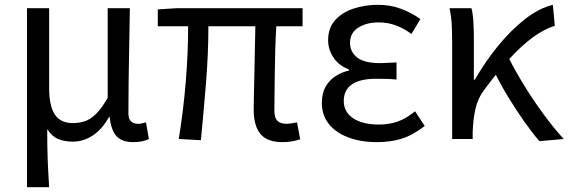

<svg xmlns="http://www.w3.org/2000/svg" viewBox="-20 -577 2360 797"><path d="M92 200V-543H184V-210Q184 -139 207 -102.5Q230 -66 283 -66Q308 -66 331.5 -73.5Q355 -81 378.5 -104Q402 -127 427 -171V-543H519Q518 -470 516.5 -394Q515 -318 514 -245Q513 -172 513 -106Q513 -83 524 -73Q535 -63 552 -63Q560 -63 568 -64.5Q576 -66 586 -69L598 0Q586 6 570.5 9.5Q555 13 533 13Q486 13 463.5 -12Q441 -37 435 -92H433Q404 -40 365 -14.5Q326 11 282 11Q249 11 222.5 0.5Q196 -10 176 -41Q176 -1 176.5 29.5Q177 60 178 87Q179 114 180.5 141Q182 168 184 200Z M1152 13Q1109 13 1083 -2.5Q1057 -18 1045 -48.5Q1033 -79 1033 -122Q1033 -143 1034 -182.5Q1035 -222 1036 -271.5Q1037 -321 1038 -372Q1039 -423 1040 -468H845Q845 -353 835 -231Q825 -109 814 5L722 0Q741 -115 751 -236.5Q761 -358 761 -468H635V-538L713 -543H1236V-468H1127Q1124 -421 1122.5 -368.5Q1121 -316 1120.5 -265.5Q1120 -215 1119.5 -175.5Q1119 -136 1119 -116Q1119 -88 1131.5 -75.5Q1144 -63 1170 -63Q1182 -63 1213 -69L1226 1Q1212 6 1193.5 9.5Q1175 13 1152 13Z M1545 13Q1478 13 1426 -6.5Q1374 -26 1345 -62.5Q1316 -99 1316 -150Q1316 -189 1331 -216Q1346 -243 1371.5 -260Q1397 -277 1428 -284V-289Q1386 -305 1364 -338.5Q1342 -372 1342 -410Q1342 -460 1370.5 -492.5Q1399 -525 1446.5 -541Q1494 -557 1549 -557Q1599 -557 1643 -541Q1687 -525 1725 -498L1688 -436Q1657 -459 1623.5 -471.5Q1590 -484 1552 -484Q1502 -484 1467.5 -462.5Q1433 -441 1433 -399Q1433 -362 1462.5 -338.5Q1492 -315 1557 -315Q1573 -315 1589.5 -316Q1606 -317 1626 -318V-247Q1602 -249 1581.5 -249.5Q1561 -250 1541 -250Q1474 -250 1440.5 -226.5Q1407 -203 1407 -158Q1407 -112 1446 -86Q1485 -60 1554 -60Q1594 -60 1629.5 -72Q1665 -84 1703 -115L1743 -54Q1694 -16 1648 -1.5Q1602 13 1545 13Z M1857 0V-394Q1857 -427 1855.5 -467Q1854 -507 1846 -543H1937Q1943 -521 1945 -486.5Q1947 -452 1947 -416V-246H1951Q1994 -321 2047 -386Q2100 -451 2158.5 -497Q2217 -543 2275 -557L2283 -470Q2238 -456 2190.5 -421Q2143 -386 2093 -331Q2043 -276 1987 -200Q1963 -167 1953.5 -124.5Q1944 -82 1942 -28V0ZM2219 9Q2189 -26 2155.5 -73.5Q2122 -121 2089.5 -174.5Q2057 -228 2031 -281L2091 -338Q2118 -284 2155.5 -223Q2193 -162 2235.5 -104Q2278 -46 2320 0Z"/></svg>

Font: Noto Sans KR
Style: Regular
Weight: 400
Designer: Ryoko NISHIZUKA  (kana, bopomofo & ideographs); Paul D. Hunt (Latin, Greek & Cyrillic); Sandoll Communications , Soo-you
Foundry: Adobe
Version: Version 2.004-H2;hotconv 1.0.118;makeotfexe 2.5.65603